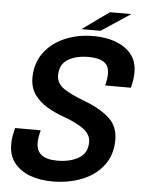

<svg xmlns="http://www.w3.org/2000/svg" viewBox="-59 -924 735 982"><g transform="rotate(5 308.5 -433.0)"><path d="M247.5 11Q181 11 130 -8.5Q79 -28 50 -66Q21 -104 21 -160Q21 -184 24.5 -203Q28 -222 33.5 -244.5H165Q155 -205 155 -179.5Q155 -97 263 -97Q328 -97 372.5 -123Q417 -149 417 -205.5Q417 -246 378.2 -273.5Q339.5 -301 276 -323.5Q229 -340 188.8 -364.2Q148.5 -388.5 124 -423.8Q99.5 -459 99.5 -508Q99.5 -583 139 -636.8Q178.5 -690.5 245 -719.2Q311.5 -748 391.5 -748Q492 -748 554.5 -704.8Q617 -661.5 617 -582.5Q617 -561 613.8 -540.2Q610.5 -519.5 605.5 -501.5H474Q477.5 -517 480 -532.5Q482.5 -548 482.5 -563Q482.5 -603.5 455.5 -621.5Q428.5 -639.5 376 -639.5Q312.5 -639.5 270.8 -614Q229 -588.5 229 -532.5Q229 -490.5 268 -464.5Q307 -438.5 371 -415Q450.5 -385.5 500 -343.2Q549.5 -301 549.5 -229Q549.5 -152 509 -98.2Q468.5 -44.5 400 -16.8Q331.5 11 247.5 11ZM327.5 -778 465.5 -877H575.5L425.5 -778Z"/></g></svg>

Font: Epilogue SemiBold
Style: Italic
Weight: 600
Italic angle: -12°
Designer: Tyler Finck
Foundry: Etcetera Type Co
Version: Version 2.111; ttfautohint (v1.8.3)